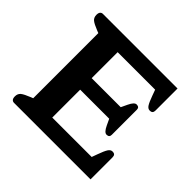

<svg xmlns="http://www.w3.org/2000/svg" viewBox="-168 -878 1061 1061"><g transform="rotate(45 363.0 -347.5)"><path d="M47 -29Q47 -50 61 -61.5Q75 -73 113 -88L126 -93V-602L113 -607Q75 -622 61 -633.5Q47 -645 47 -666Q47 -681 53 -688Q59 -695 69 -695H652V-523Q652 -512 647 -506Q642 -500 629 -500Q615 -500 605 -515.5Q595 -531 581 -570L569 -603H276V-400H503L520 -436Q529 -455 537.5 -464Q546 -473 555 -473Q576 -473 576 -453V-257Q576 -237 555 -237Q546 -237 537.5 -246Q529 -255 520 -274L503 -310H276V-92H584L596 -125Q610 -164 620 -179.5Q630 -195 644 -195Q657 -195 662 -189Q667 -183 667 -172V0H69Q59 0 53 -7Q47 -14 47 -29Z"/></g></svg>

Font: Maitree
Style: Bold
Weight: 700
Designer: CadsonDemak Team
Foundry: CadsonDemak
Version: Version 1.002